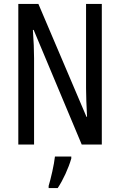

<svg xmlns="http://www.w3.org/2000/svg" viewBox="-20 -734 609 975"><path d="M497 0V-714H417V-286C417 -248 419 -200 422 -141H419L175 -714H73V0H153V-438C153 -479 151 -527 147 -582H151L395 0ZM342 71V61H259C255 101 238 174 227 210V221H273C300 181 328 120 342 71Z"/></svg>

Font: Noto Sans Lao Looped ExtraCondensed
Style: Regular
Weight: 400
Width: 2
Designer: Mark Frömberg, Ben Mitchell
Foundry: The Fontpad Ltd
Version: Version 1.002